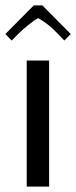

<svg xmlns="http://www.w3.org/2000/svg" viewBox="-32 -691 282 711"><path d="M125 -670.9 230 -564.9 206.1 -541 180.2 -567.9Q147.9 -602.5 108.9 -624Q97.7 -618.2 75.2 -600.3Q52.7 -582.5 38.1 -567.9L11.2 -541L-12.2 -564.9L92.8 -670.9ZM66.9 0V-466.8H149.9V0Z"/></svg>

Font: Resagokr
Style: Regular
Weight: 500
Designer: gluk
Foundry: gluk
Version: Version 0.95